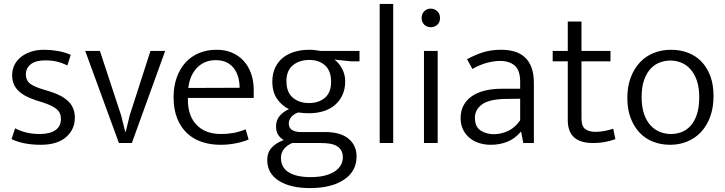

<svg xmlns="http://www.w3.org/2000/svg" viewBox="-20 -730 3702 980"><path d="M324 -396Q295 -410 268.5 -416Q242 -422 213 -422Q162 -422 137 -402Q112 -382 112 -350Q112 -321 131.5 -304.5Q151 -288 205 -272L235 -263Q297 -244 329.5 -212Q362 -180 362 -129Q362 -69 317 -30Q272 9 188 9Q143 9 105 1.5Q67 -6 39 -20L57 -75Q84 -61 115 -53.5Q146 -46 183 -46Q234 -46 262.5 -65.5Q291 -85 291 -123Q291 -155 268.5 -173.5Q246 -192 196 -208L164 -218Q102 -238 72 -268.5Q42 -299 42 -346Q42 -375 54 -399Q66 -423 88 -440Q110 -457 139.5 -466.5Q169 -476 205 -476Q238 -476 274 -470Q310 -464 341 -450Z M748 -470H823L653 0H587L415 -470H490L598 -142L619 -58H622L642 -141Z M1275 -230H939V-221Q939 -138 984 -92Q1029 -46 1107 -46Q1142 -46 1172 -51.5Q1202 -57 1234 -70L1249 -18Q1221 -6 1183.5 1.5Q1146 9 1104 9Q1055 9 1012 -5Q969 -19 936.5 -48.5Q904 -78 885 -124Q866 -170 866 -234Q866 -289 882 -334Q898 -379 926.5 -410.5Q955 -442 995.5 -459Q1036 -476 1086 -476Q1129 -476 1163.5 -461.5Q1198 -447 1223 -420Q1248 -393 1261.5 -355Q1275 -317 1275 -271ZM1203 -282Q1203 -310 1196 -335.5Q1189 -361 1174.5 -380.5Q1160 -400 1137 -411.5Q1114 -423 1082 -423Q1024 -423 986.5 -385Q949 -347 941 -281Z M1370 -314Q1370 -353 1384 -383.5Q1398 -414 1423 -434.5Q1448 -455 1483 -465.5Q1518 -476 1559 -476Q1576 -476 1589.5 -474Q1603 -472 1616 -470H1815V-417H1771L1687 -426Q1712 -407 1727 -377.5Q1742 -348 1742 -315Q1742 -276 1728 -245.5Q1714 -215 1689.5 -194Q1665 -173 1631 -162.5Q1597 -152 1557 -152Q1543 -152 1529.5 -153Q1516 -154 1502 -156Q1479 -148 1466.5 -132.5Q1454 -117 1454 -100Q1454 -76 1471.5 -66Q1489 -56 1517 -56H1640Q1718 -56 1759 -22Q1800 12 1800 69Q1800 144 1736 187Q1672 230 1562 230Q1462 230 1403 192.5Q1344 155 1344 86Q1344 49 1366.5 24Q1389 -1 1428 -15Q1410 -26 1399.5 -42.5Q1389 -59 1389 -85Q1389 -117 1407.5 -138.5Q1426 -160 1455 -173Q1419 -190 1394.5 -225Q1370 -260 1370 -314ZM1472 0Q1445 11 1429.5 30.5Q1414 50 1414 76Q1414 125 1453.5 149.5Q1493 174 1565 174Q1609 174 1640.5 165.5Q1672 157 1692 142.5Q1712 128 1721 110Q1730 92 1730 74Q1730 52 1721.5 37.5Q1713 23 1697.5 14.5Q1682 6 1661 3Q1640 0 1615 0ZM1670 -312Q1670 -368 1639.5 -396Q1609 -424 1559 -424Q1508 -424 1475 -397Q1442 -370 1442 -316Q1442 -259 1474.5 -231.5Q1507 -204 1557 -204Q1607 -204 1638.5 -231Q1670 -258 1670 -312Z M1918 0V-710H1987V0Z M2144 0V-470H2214V0ZM2179 -591Q2159 -591 2145.5 -604Q2132 -617 2132 -638Q2132 -659 2145.5 -672.5Q2159 -686 2179 -686Q2197 -686 2211.5 -673Q2226 -660 2226 -638Q2226 -616 2212 -603.5Q2198 -591 2179 -591Z M2364 -428Q2411 -453 2450.5 -464.5Q2490 -476 2538 -476Q2574 -476 2604.5 -467.5Q2635 -459 2657.5 -439Q2680 -419 2692.5 -386.5Q2705 -354 2705 -306V0H2651L2640 -57H2638Q2608 -22 2569.5 -6.5Q2531 9 2485 9Q2452 9 2423.5 -0.5Q2395 -10 2374.5 -28Q2354 -46 2342.5 -71Q2331 -96 2331 -127Q2331 -164 2346 -192Q2361 -220 2388.5 -239Q2416 -258 2454.5 -267.5Q2493 -277 2540 -277H2635V-312Q2635 -372 2607 -395.5Q2579 -419 2533 -419Q2505 -419 2469.5 -410.5Q2434 -402 2391 -378ZM2635 -226 2557 -225Q2474 -223 2439 -196Q2404 -169 2404 -130Q2404 -83 2433 -64Q2462 -45 2502 -45Q2537 -45 2573 -61.5Q2609 -78 2635 -116Z M3096 -417H2948V-126Q2948 -85 2967.5 -71Q2987 -57 3019 -57Q3044 -57 3068 -62Q3092 -67 3110 -73L3121 -20Q3101 -12 3071 -6Q3041 0 3006 0Q2878 0 2878 -117V-417H2801V-470H2878V-620H2948V-470H3096Z M3622 -240Q3622 -181 3605 -134.5Q3588 -88 3558 -56Q3528 -24 3487.5 -7.5Q3447 9 3401 9Q3354 9 3314 -6.5Q3274 -22 3245 -52.5Q3216 -83 3199 -127.5Q3182 -172 3182 -230Q3182 -289 3199.5 -335Q3217 -381 3247 -412.5Q3277 -444 3317.5 -460Q3358 -476 3405 -476Q3451 -476 3491 -461Q3531 -446 3560 -416Q3589 -386 3605.5 -342Q3622 -298 3622 -240ZM3549 -235Q3549 -284 3536.5 -319.5Q3524 -355 3503.5 -377.5Q3483 -400 3456.5 -410.5Q3430 -421 3402 -421Q3374 -421 3347.5 -411Q3321 -401 3300.5 -379Q3280 -357 3267.5 -321.5Q3255 -286 3255 -235Q3255 -184 3267.5 -148Q3280 -112 3301 -89.5Q3322 -67 3349 -56.5Q3376 -46 3404 -46Q3432 -46 3458 -55.5Q3484 -65 3504.5 -87.5Q3525 -110 3537 -146Q3549 -182 3549 -235Z"/></svg>

Font: Ek Mukta Light
Style: Regular
Weight: 300
Designer: Girish Dalvi and Yashodeep Gholap
Foundry: Ek Type
Version: Version 2.538;PS 1.002;hotconv 16.6.51;makeotf.lib2.5.65220;